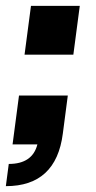

<svg xmlns="http://www.w3.org/2000/svg" viewBox="-42 -494 328 657"><path d="M209 -307H42L64 -474H231ZM-22 143 -12 67Q69 67 86 0H1L23 -167H190L173 -37Q150 143 -22 143Z"/></svg>

Font: Tanohe Sans
Style: Bold Italic
Weight: 700
Designer: Village Type and Design LLC & Cristiano Sobral
Foundry: Cooper Hewitt Smithsonian Design Museum
Version: Version 1.00;September 29, 2021;FontCreator 13.0.0.2655 64-b